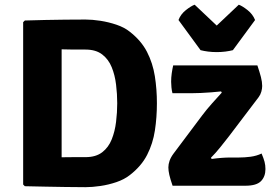

<svg xmlns="http://www.w3.org/2000/svg" viewBox="-20 -770 1143 796"><path d="M630.5 -342Q630.5 -283.5 622.2 -229.2Q614 -175 590 -128Q566 -81 518 -44Q495 -26 462.8 -15Q430.5 -4 396.5 1Q362.5 6 334.5 6Q291.5 6 250.2 5.2Q209 4.5 167.8 3.8Q126.5 3 83 2L76 -5V-678L83 -685Q126 -686.5 167.2 -687.2Q208.5 -688 250 -688.5Q291.5 -689 334.5 -689Q362.5 -689 396.5 -683.8Q430.5 -678.5 463 -667.5Q495.5 -656.5 518 -638.5Q565.5 -601.5 589.5 -554.8Q613.5 -508 622 -454Q630.5 -400 630.5 -342ZM466 -342Q466 -380 461.2 -419.2Q456.5 -458.5 443.2 -491.2Q430 -524 403.8 -544.2Q377.5 -564.5 334.5 -564.5Q309 -564.5 285.5 -564.5Q262 -564.5 235.5 -565.5V-118Q262 -118.5 285.5 -118.5Q309 -118.5 334.5 -118.5Q377.5 -118.5 403.8 -138.8Q430 -159 443.2 -192.2Q456.5 -225.5 461.2 -264.8Q466 -304 466 -342ZM818.5 -292Q836.5 -316 859.5 -341.8Q882.5 -367.5 899.5 -386L896.5 -391Q878 -389 856 -387.2Q834 -385.5 812.2 -384.5Q790.5 -383.5 772 -383.5H695Q692 -395 690.8 -407.5Q689.5 -420 689.5 -431Q689.5 -449 692 -466.2Q694.5 -483.5 698 -499H1047Q1056.5 -471 1061.8 -450.5Q1067 -430 1067 -413.5Q1067 -403 1063.5 -390.2Q1060 -377.5 1052.5 -367.5L930 -206Q913 -184 893.5 -159.8Q874 -135.5 854.5 -116L857.5 -111Q879 -114 898.2 -115.5Q917.5 -117 936.5 -117H971Q994 -117 1018.8 -120.2Q1043.5 -123.5 1064.5 -133.5Q1073 -113.5 1076.8 -99.2Q1080.5 -85 1080.5 -69Q1080.5 -38 1062 -19Q1043.5 0 997 0H695.5Q686 -27.5 682 -45Q678 -62.5 678 -76Q678 -89 683 -103.5Q688 -118 700 -134ZM811.5 -562 720 -687Q729 -711 750.5 -728Q772 -745 787 -750.5L878.5 -664L970 -750.5Q985 -745 1006.5 -728Q1028 -711 1037.5 -687L945.5 -562Q932 -558.5 914.5 -556.2Q897 -554 878.5 -554Q860 -554 842.5 -556.2Q825 -558.5 811.5 -562Z"/></svg>

Font: Signika SC
Style: Regular
Weight: 300
Designer: Anna Giedryś
Foundry: Anna Giedryś
Version: Version 2.000